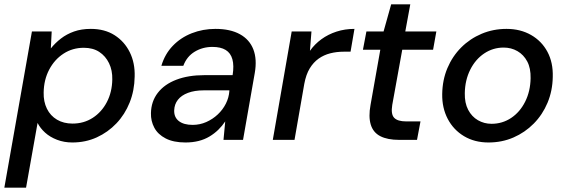

<svg xmlns="http://www.w3.org/2000/svg" viewBox="-35 -644 2612 884"><path d="M-15 220 112 -499H203L199 -421Q219 -446 245.5 -466.5Q272 -487 306 -499Q340 -511 383 -511Q447 -511 492.5 -482Q538 -453 562.5 -403.5Q587 -354 585 -291Q584 -227 562 -172Q540 -117 501 -76Q462 -35 410.5 -11.5Q359 12 298 12Q260 12 227.5 -0.5Q195 -13 172.5 -33.5Q150 -54 138 -78L85 220ZM299 -75Q351 -75 392 -101.5Q433 -128 457 -174Q481 -220 482 -278Q483 -320 467 -353Q451 -386 422 -405Q393 -424 351 -424Q299 -424 257.5 -397Q216 -370 191.5 -323.5Q167 -277 166 -218Q165 -176 181 -143.5Q197 -111 227.5 -93Q258 -75 299 -75Z M819 12Q764 12 728 -6.5Q692 -25 675.5 -56Q659 -87 660 -123Q661 -177 691.5 -216.5Q722 -256 777 -277Q832 -298 906 -298H1036Q1043 -342 1035 -371Q1027 -400 1004 -414Q981 -428 943 -428Q898 -428 861.5 -406Q825 -384 809 -341H708Q724 -395 760.5 -433Q797 -471 848 -491Q899 -511 957 -511Q1025 -511 1069.5 -486.5Q1114 -462 1131.5 -416.5Q1149 -371 1138 -308L1084 0H994L1002 -85Q988 -64 970 -46.5Q952 -29 929.5 -15.5Q907 -2 879.5 5Q852 12 819 12ZM852 -69Q885 -69 914.5 -82Q944 -95 967.5 -117Q991 -139 1005 -167Q1019 -195 1021 -225V-228H903Q861 -228 830.5 -216.5Q800 -205 784 -184.5Q768 -164 767 -136Q766 -104 788.5 -86.5Q811 -69 852 -69Z M1221 0 1308 -499H1399L1392 -410Q1414 -441 1445 -463.5Q1476 -486 1514.5 -498.5Q1553 -511 1597 -511L1579 -406H1548Q1515 -406 1485.5 -398.5Q1456 -391 1432 -374Q1408 -357 1391 -329Q1374 -301 1366 -258L1321 0Z M1803 0Q1749 0 1716 -17Q1683 -34 1672 -70.5Q1661 -107 1671 -161L1716 -415H1636L1652 -499H1731L1766 -624H1854L1831 -499H1974L1959 -415H1817L1771 -161Q1764 -118 1780 -101.5Q1796 -85 1835 -85H1901L1885 0Z M2214 12Q2150 12 2101.5 -17Q2053 -46 2026.5 -96.5Q2000 -147 2001 -211Q2002 -276 2025 -330.5Q2048 -385 2088.5 -425.5Q2129 -466 2182.5 -488.5Q2236 -511 2297 -511Q2361 -511 2410 -483Q2459 -455 2485.5 -405.5Q2512 -356 2510 -290Q2509 -226 2486 -171Q2463 -116 2422.5 -75Q2382 -34 2329 -11Q2276 12 2214 12ZM2228 -74Q2278 -74 2318.5 -101Q2359 -128 2383 -176Q2407 -224 2408 -284Q2409 -330 2392.5 -361Q2376 -392 2347.5 -408.5Q2319 -425 2284 -425Q2235 -425 2194.5 -398Q2154 -371 2130 -323Q2106 -275 2105 -215Q2104 -170 2120.5 -138.5Q2137 -107 2165.5 -90.5Q2194 -74 2228 -74Z"/></svg>

Font: DM Sans 20pt Medium
Style: Italic
Weight: 500
Italic angle: -10°
Version: Version 4.004;gftools[0.9.30]